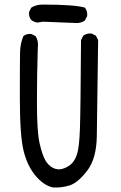

<svg xmlns="http://www.w3.org/2000/svg" viewBox="-20 -829 540 855"><path d="M216.8 5.9Q175.8 -2 138.7 -45.9Q101.6 -89.8 85 -157.7Q68.4 -225.6 68.4 -392.6Q68.4 -559.6 69.3 -597.2Q70.3 -634.8 84 -668Q97.7 -679.7 119.1 -677.7L138.7 -668Q152.3 -646.5 148.4 -616.2Q144.5 -501 144.5 -372.1Q144.5 -243.2 156.2 -191.4Q168 -139.6 181.6 -115.7Q195.3 -91.8 215.8 -81.5Q236.3 -71.3 256.3 -76.7Q276.4 -82 293.9 -95.7Q311.5 -109.4 322.3 -140.1Q333 -170.9 335.9 -254.9Q338.9 -338.9 340.8 -650.4L350.6 -669.9Q366.2 -681.6 387.7 -679.7L407.2 -669.9L417 -650.4Q413.1 -319.3 411.1 -220.7Q409.2 -122.1 368.2 -68.8Q327.1 -15.6 291.5 -3.9Q255.9 7.8 216.8 5.9ZM315.4 -726.6 171.9 -732.4 146.5 -728.5Q130.9 -730.5 119.1 -740.2Q107.4 -753.9 109.4 -775.4L119.1 -794.9Q140.6 -808.6 169.9 -808.6Q313.5 -808.6 358.4 -794.9Q370.1 -779.3 368.2 -757.8L358.4 -738.3Q340.8 -724.6 315.4 -726.6Z"/></svg>

Font: JasonHandwriting1
Style: Regular
Weight: 400
Version: Version 1.48.20